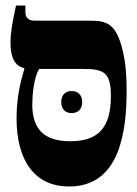

<svg xmlns="http://www.w3.org/2000/svg" viewBox="-20 -667 497 696"><path d="M231 9C415 9 439 -192 439 -338C439 -389 436 -437 425 -483C401 -584 365 -592 305 -592H107C84 -592 72 -601 72 -625V-647H38C23 -578 18 -544 18 -513C18 -459 33 -428 68 -420V-416C61 -391 40 -327 40 -239C40 -85 105 9 231 9ZM97 -288C97 -318 102 -386 122 -417H286C358 -417 382 -402 382 -319C382 -204 336 -155 235 -155C142 -155 97 -197 97 -288ZM202 -297C202 -270 218 -257 240 -257C261 -257 278 -270 278 -297C278 -324 261 -337 240 -337C218 -337 202 -324 202 -297Z"/></svg>

Font: Noto Serif Hebrew ExtraCondensed Black
Style: Regular
Weight: 900
Width: 2
Designer: Monotype Design Team
Foundry: Monotype Imaging Inc.
Version: Version 2.004